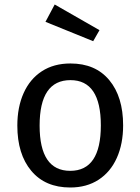

<svg xmlns="http://www.w3.org/2000/svg" viewBox="-20 -821 624 853"><path d="M527 -264Q527 -182 499 -119.5Q471 -57 418 -22.5Q365 12 292 12Q181 12 119 -62Q57 -136 57 -263Q57 -345 85 -407.5Q113 -470 166 -504.5Q219 -539 293 -539Q404 -539 465.5 -465Q527 -391 527 -264ZM156 -263Q156 -62 292 -62Q428 -62 428 -264Q428 -465 293 -465Q156 -465 156 -263ZM422 -687 394 -638 182 -724 223 -801Z"/></svg>

Font: Statis Sans
Style: Regular
Weight: 400
Designer: bBox Type GmbH
Foundry: bBox Type GmbH
Version: Version 1.000